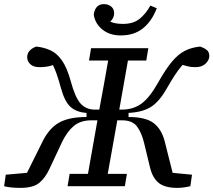

<svg xmlns="http://www.w3.org/2000/svg" viewBox="-26 -904 1036 932"><path d="M834 8Q774 8 744 -16.5Q714 -41 702 -92L674 -208Q662 -259 639.5 -289.5Q617 -320 566 -320H543L542 -312Q531 -249 519.5 -186Q508 -123 497 -60H590L580 0H302L312 -60H401L447 -320H418Q364 -320 331 -291.5Q298 -263 274 -212L214 -84Q193 -39 163.5 -15.5Q134 8 74 8Q44 8 25 5.5Q6 3 -6 0L2 -56L105 -65L182 -220Q214 -283 262 -309.5Q310 -336 394 -336V-356Q346 -359 317 -384.5Q288 -410 270 -476Q249 -553 231 -588Q203 -578 166 -578Q136 -578 121 -592.5Q106 -607 106 -626Q106 -646 119 -659Q132 -672 150 -678Q188 -674 219.5 -659.5Q251 -645 275.5 -609.5Q300 -574 318 -508Q339 -430 365.5 -401Q392 -372 434 -372H456Q467 -432 478 -491.5Q489 -551 499 -610H406L416 -670H694L684 -610H595L553 -372H566Q620 -372 660 -400.5Q700 -429 742 -504Q778 -568 808.5 -604.5Q839 -641 871.5 -657.5Q904 -674 946 -678Q964 -672 977 -662Q990 -652 990 -632Q990 -613 972.5 -595.5Q955 -578 922 -578Q903 -578 887.5 -581.5Q872 -585 860 -589Q841 -567 823.5 -540.5Q806 -514 782 -472Q746 -409 705 -384Q664 -359 598 -356V-336Q682 -336 720.5 -306Q759 -276 774 -216L812 -65L906 -56L898 0Q886 3 869 5.5Q852 8 834 8ZM560 -732Q506 -732 470.5 -761Q435 -790 429 -834Q437 -884 478 -884Q499 -884 513.5 -872.5Q528 -861 528 -840Q528 -816 509 -799Q532 -788 571 -788Q621 -788 651.5 -812.5Q682 -837 704 -877L735 -864Q711 -801 668 -766.5Q625 -732 560 -732Z"/></svg>

Font: Source Serif 4 Caption
Style: Italic
Weight: 400
Italic angle: -12°
Designer: Frank Grießhammer
Foundry: Adobe Systems Incorporated
Version: Version 4.004;hotconv 1.0.117;makeotfexe 2.5.65602